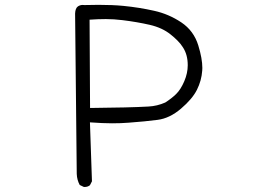

<svg xmlns="http://www.w3.org/2000/svg" viewBox="-20 -743 1040 789"><path d="M348.1 -662.1Q382.8 -664.6 415 -664.6Q447.3 -664.6 483.4 -660.2Q543.5 -652.8 595.5 -640.9Q647.5 -628.9 682.1 -600.6Q696.3 -589.4 709.7 -575.9Q723.1 -562.5 732.4 -547.4Q751.5 -517.6 751.5 -475.1Q751.5 -442.4 737.3 -409.2Q722.7 -375 703.6 -356.4Q685.1 -338.4 659.2 -321.8Q626 -307.1 589.8 -305.2Q512.7 -300.8 350.1 -299.3ZM327.1 25.4Q340.8 25.4 349.6 18.1L357.9 2L349.6 -240.2Q403.3 -236.3 440.4 -236.3Q477.5 -236.3 508.3 -238.8Q576.2 -243.7 627.9 -250.5Q677.2 -256.8 723.6 -296.4Q770.5 -336.4 789.3 -374Q808.1 -411.6 811 -452.6Q811.5 -458 811.5 -463.9Q811.5 -502 794.9 -556.2Q776.4 -616.7 724.9 -651.1Q673.3 -685.5 613.3 -698.7Q552.2 -712.4 487.3 -718.8Q442.9 -723.1 384.8 -723.1Q357.4 -723.1 326.7 -722.2Q322.8 -722.7 319.8 -722.7Q309.6 -722.7 300.3 -716.8Q289.6 -709.5 288.6 -687.5L295.4 -28.3Q296.4 -3.4 307.6 17.1L323.7 24.9Q325.7 25.4 327.1 25.4Z"/></svg>

Font: NaikaiFont
Style: Light
Weight: 300
Version: Version 1.89